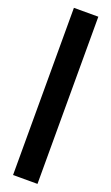

<svg xmlns="http://www.w3.org/2000/svg" viewBox="-172 -826 557 962"><g transform="rotate(20 107.0 -345.5)"><path d="M41.9 100V-791.4H172.1V100Z"/></g></svg>

Font: Foldit Thin
Style: Regular
Weight: 100
Designer: Sophia Tai
Foundry: Sophia Tai
Version: Version 1.003